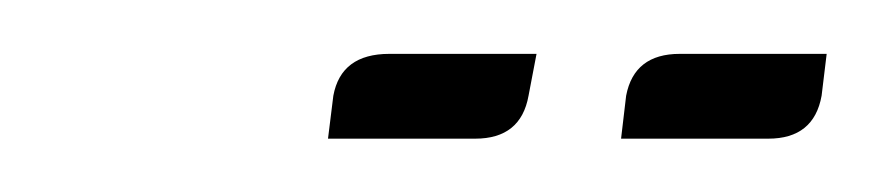

<svg xmlns="http://www.w3.org/2000/svg" viewBox="-20 -426 330 72"><path d="M212.9 -374 214.8 -390.1Q217.8 -405.8 234.9 -405.8H290L288.1 -390.1Q285.2 -374 268.1 -374ZM103 -374 105 -390.1Q107.9 -405.8 126 -405.8H181.2L178.2 -390.1Q175.3 -374 158.2 -374Z"/></svg>

Font: Hhenum
Style: Italic
Weight: 400
Designer: T. Christopher White
Version: Version 1.0